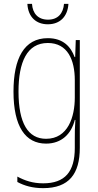

<svg xmlns="http://www.w3.org/2000/svg" viewBox="-20 -735 510 996"><path d="M335 -715H312C308 -666 281 -633 229 -633C178 -633 149 -665 146 -715H122C126 -645 169 -609 228 -609C291 -609 331 -649 335 -715ZM228 -537C105 -537 50 -432 50 -260C50 -78 112 10 219 10C299 10 350 -40 368 -113H371C368 -72 368 -47 368 -14V32C368 156 317 216 204 216C150 216 109 202 70 181V209C107 229 150 241 204 241C338 241 394 167 394 32V-527H373L370 -439H367C348 -491 309 -537 228 -537ZM228 -512C331 -512 368 -424 368 -319V-229C368 -129 333 -15 219 -15C126 -15 76 -95 76 -260C76 -413 120 -512 228 -512Z"/></svg>

Font: Noto Sans Gujarati Condensed Thin
Style: Regular
Weight: 100
Width: 3
Designer: Jelle Bosma - Monotype Design Team, Universal Thirst
Foundry: Monotype Imaging Inc.
Version: Version 2.106